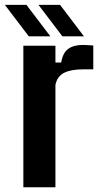

<svg xmlns="http://www.w3.org/2000/svg" viewBox="-50 -794 421 814"><path d="M49 0V-600H185V-529H209.5Q216.5 -571 239.8 -587.2Q263 -603.5 301 -603.5Q313 -603.5 325.2 -602.5Q337.5 -601.5 345.5 -601V-500H302.5Q251.5 -500 222.2 -485.5Q193 -471 185 -434.5V0ZM214.5 -640 113 -773.5H204.5L306 -640ZM72 -640 -29.5 -773.5H62L163.5 -640Z"/></svg>

Font: Big Shoulders Text Thin ExtraBold
Style: Regular
Weight: 800
Version: Version 2.002